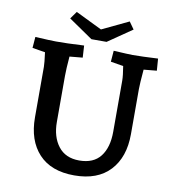

<svg xmlns="http://www.w3.org/2000/svg" viewBox="-96 -973 986 1074"><g transform="rotate(10 397.5 -436.5)"><path d="M125 -267V-554Q125 -575 117 -635L44 -647L49 -710Q139 -705 167 -705Q234 -705 302 -709L326 -710L330 -642L256 -635Q250 -563 250 -524V-263Q250 -178 291 -125Q332 -72 410 -72Q491 -72 530.5 -123Q570 -174 570 -263V-554Q570 -581 561 -635L489 -647L494 -710Q582 -705 602 -705Q654 -705 746 -710L751 -642L677 -635Q670 -553 670 -524V-267Q670 -136 599.5 -60.5Q529 15 397 15Q265 15 195 -60.5Q125 -136 125 -267ZM403 -815 554 -887 583 -846 446 -752H360L223 -846L253 -888Z"/></g></svg>

Font: Andada Pro
Style: Bold
Weight: 700
Designer: Carolina Giovagnoli
Foundry: Huerta Tipografica
Version: Version 3.005; ttfautohint (v1.8.4)